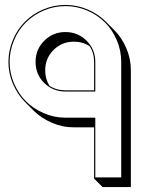

<svg xmlns="http://www.w3.org/2000/svg" viewBox="-20 -735 578 788"><path d="M283.2 -564Q233.9 -564 199.7 -529.8Q165.5 -495.6 165.5 -446.3Q165.5 -410.6 183.1 -382.8Q211.4 -364.3 248.5 -364.3H366.2V-481Q366.2 -517.6 347.7 -545.4Q319.3 -564 283.2 -564ZM248.5 -714.8Q295.4 -714.8 339.4 -696.3Q381.3 -678.7 414.1 -646.5L415 -645.5L449.7 -610.8Q479.5 -581.1 498.5 -537.1Q517.1 -493.7 517.1 -446.3V32.7H400.9L366.2 -2V-212.4H283.2Q235.4 -212.4 192.4 -231.4Q148.4 -250.5 117.7 -281.2L83 -315.9Q52.7 -346.2 33.2 -390.6Q14.6 -433.6 14.6 -481Q14.6 -527.3 33.2 -571.8Q51.3 -615.2 83 -646.5Q114.7 -678.2 157.7 -696.3Q201.2 -714.8 248.5 -714.8ZM248.5 -710Q202.1 -710 159.7 -691.9Q117.7 -674.3 86.4 -643.1Q55.2 -612.3 37.6 -569.8Q19.5 -526.4 19.5 -481Q19.5 -434.6 37.6 -392.6Q56.6 -349.1 86.4 -319.3Q116.7 -289.1 159.7 -270.5Q201.7 -252 248.5 -252H371.1V-6.8H477.5V-481Q477.5 -527.3 459.5 -569.8Q440.9 -613.3 410.6 -643.1Q378.4 -674.8 337.4 -691.9Q294.4 -710 248.5 -710ZM371.1 -481V-359.4H248.5Q197.3 -359.4 161.6 -394.3Q126 -429.2 126 -481Q126 -532.2 161.6 -567.9Q197.3 -603.5 248.5 -603.5Q299.8 -603.5 335.4 -567.9Q371.1 -532.2 371.1 -481Z"/></svg>

Font: KultiginGolge
Style: Regular
Weight: 400
Designer: facebook.com/biligbitig
Foundry: facebook.com/biligbitig
Version: Version 1.0